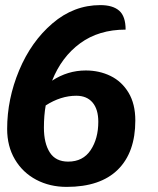

<svg xmlns="http://www.w3.org/2000/svg" viewBox="-20 -725 617 752"><path d="M510 -253Q510 -128 441.5 -60.5Q373 7 241 7Q175 7 122 -21Q69 -49 38.5 -100.5Q8 -152 8 -220Q8 -337 55 -449.5Q102 -562 185.5 -633.5Q269 -705 373 -705Q422 -705 447 -683Q472 -661 472 -609Q367 -609 294 -555.5Q221 -502 184 -409Q245 -449 316 -449Q369 -449 413 -427.5Q457 -406 483.5 -362Q510 -318 510 -253ZM365 -248Q365 -297 342.5 -323.5Q320 -350 279 -350Q218 -350 159 -312Q152 -273 152 -225Q152 -164 175 -128Q198 -92 247 -92Q305 -92 335 -137Q365 -182 365 -248Z"/></svg>

Font: Krub
Style: Bold Italic
Weight: 700
Italic angle: -8°
Designer: Ekaluck Peanpanawate
Foundry: Cadson Demak Co.,Ltd.
Version: Version 1.000; ttfautohint (v1.6)